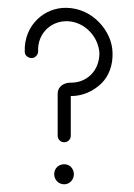

<svg xmlns="http://www.w3.org/2000/svg" viewBox="-20 -477 348 498"><path d="M171.6 -25C171.6 -40 160.6 -51 146.6 -51C131.6 -51 120.6 -40 120.6 -25C120.6 -11 131.6 1 146.6 1C160.6 1 171.6 -11 171.6 -25ZM163.6 -125V-227.9C194 -227.6 221.3 -240.1 242 -259.7C262.4 -278.9 273.1 -308.3 271.9 -340.2C271.3 -369.9 257.9 -397.1 238 -418.2C216.7 -440.8 187.4 -455.7 153.5 -456.7C123.8 -457.5 97.3 -446.3 77.7 -427.7C55.9 -407.1 43 -377.1 44.2 -343.8C44.1 -339.5 45.4 -335.3 48.8 -331.6C50.2 -330.2 51.6 -330.1 53 -328.7C58.5 -325.7 65.6 -325.5 70.6 -328.9C75.7 -332.3 79.4 -338.5 78.9 -344.9C78.1 -367.6 86.5 -387.9 101.7 -402.3C114.8 -414.6 133.4 -422.6 154.6 -422C177.3 -421.4 198.2 -410.9 213.3 -394.9C227.7 -379.6 236.4 -360.3 237.9 -339.7C237.9 -316.4 229.6 -296.1 215.1 -282.4C201.6 -269.6 184.2 -262.4 163.6 -262.6C144.6 -262.8 129.4 -251.5 129.6 -234V-125C129.6 -115.6 137.3 -108 146.6 -108C156 -108 163.6 -115.6 163.6 -125Z"/></svg>

Font: LetsTrace
Style: basic
Weight: 500
Version: Version 002.000